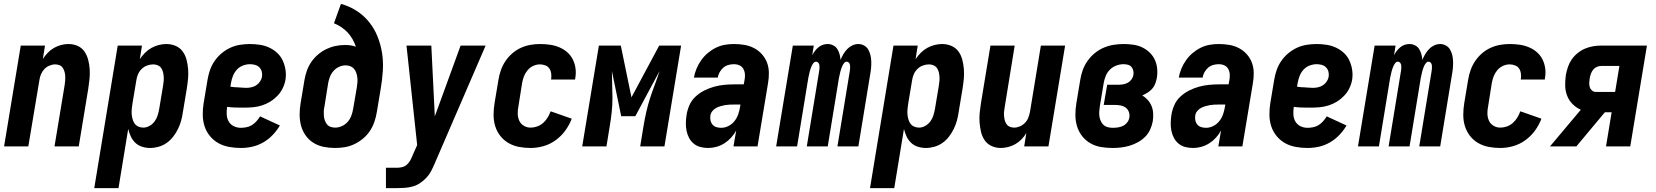

<svg xmlns="http://www.w3.org/2000/svg" viewBox="-20 -755 8540 990"><path d="M1 0 87 -520H212L201 -451Q212 -468 226.5 -483Q241 -498 258.5 -508Q276 -518 295 -523Q314 -528 333 -528Q359 -528 381 -518Q403 -508 416 -488.5Q429 -469 435 -445.5Q441 -422 442.5 -397Q444 -372 441.5 -347Q439 -322 435 -297L386 0H261L313 -314Q315 -326 316 -338Q317 -350 316.5 -361.5Q316 -373 313 -384Q310 -395 304 -404.5Q298 -414 287.5 -418.5Q277 -423 265 -423Q250 -423 234.5 -416.5Q219 -410 208 -398Q197 -386 191 -371Q185 -356 183 -341L126 0Z M466 215 587 -520H712L701 -450Q712 -467 727.5 -482.5Q743 -498 761 -508Q779 -518 799 -523Q819 -528 838 -528Q864 -528 886.5 -518Q909 -508 922.5 -489Q936 -470 942 -446.5Q948 -423 950 -398Q952 -373 949.5 -347.5Q947 -322 943 -297L923 -177Q920 -155 914 -133Q908 -111 898 -90.5Q888 -70 873.5 -51Q859 -32 840 -18.5Q821 -5 798.5 1.5Q776 8 754 8Q733 8 712.5 1.5Q692 -5 677.5 -19Q663 -33 654.5 -51.5Q646 -70 641 -90L591 215ZM719 -97Q735 -97 751 -106Q767 -115 777.5 -129.5Q788 -144 793 -160.5Q798 -177 801 -194L821 -314Q823 -326 824 -338Q825 -350 824 -362Q823 -374 820 -385Q817 -396 810.5 -405Q804 -414 793 -418.5Q782 -423 770 -423Q754 -423 738 -417Q722 -411 710 -399Q698 -387 691.5 -371.5Q685 -356 683 -341L663 -221Q661 -207 659.5 -193.5Q658 -180 659 -167Q660 -154 663.5 -141Q667 -128 674 -118Q681 -108 693 -102.5Q705 -97 719 -97Z M1222 8Q1191 8 1161 2.5Q1131 -3 1106 -17Q1081 -31 1062.5 -53.5Q1044 -76 1035 -103.5Q1026 -131 1025.5 -162Q1025 -193 1030 -223L1050 -343Q1054 -368 1062.5 -393Q1071 -418 1086.5 -440.5Q1102 -463 1123 -480.5Q1144 -498 1168 -509Q1192 -520 1218 -524Q1244 -528 1269 -528Q1295 -528 1320.5 -524Q1346 -520 1368.5 -509.5Q1391 -499 1409 -482.5Q1427 -466 1437.5 -443.5Q1448 -421 1452 -395.5Q1456 -370 1452 -344Q1448 -321 1437.5 -299.5Q1427 -278 1410 -260.5Q1393 -243 1372.5 -230.5Q1352 -218 1329.5 -211Q1307 -204 1284 -202Q1261 -200 1239 -200Q1217 -200 1194.5 -200.5Q1172 -201 1151 -204Q1148 -184 1149 -164.5Q1150 -145 1159 -129Q1168 -113 1185 -104.5Q1202 -96 1222 -96Q1236 -96 1251 -99Q1266 -102 1279 -110Q1292 -118 1302.5 -130Q1313 -142 1321 -155L1423 -108Q1408 -82 1386 -59Q1364 -36 1337 -20.5Q1310 -5 1280.5 1.5Q1251 8 1222 8ZM1250 -302Q1263 -302 1276.5 -305Q1290 -308 1301.5 -315.5Q1313 -323 1321 -335Q1329 -347 1331 -360Q1333 -374 1329.5 -386.5Q1326 -399 1317 -408Q1308 -417 1295 -420.5Q1282 -424 1269 -424Q1251 -424 1232.5 -417Q1214 -410 1201 -395.5Q1188 -381 1181 -363Q1174 -345 1171 -327L1168 -308Q1178 -306 1188.5 -305.5Q1199 -305 1209 -304.5Q1219 -304 1229.5 -303Q1240 -302 1250 -302Z M1707 8Q1677 8 1648 2Q1619 -4 1595.5 -19Q1572 -34 1556 -56.5Q1540 -79 1532.5 -106.5Q1525 -134 1525 -164Q1525 -194 1530 -223L1550 -343Q1554 -367 1562.5 -391Q1571 -415 1585.5 -436Q1600 -457 1620 -474Q1640 -491 1663 -502Q1686 -513 1710.5 -518Q1735 -523 1759 -523Q1774 -523 1788 -521Q1802 -519 1815 -514Q1808 -535 1797.5 -553.5Q1787 -572 1772.5 -587.5Q1758 -603 1740 -615Q1722 -627 1702 -635L1738 -735Q1782 -723 1819 -699Q1856 -675 1883 -641.5Q1910 -608 1926.5 -567Q1943 -526 1950 -481.5Q1957 -437 1954 -390Q1951 -343 1943 -297L1923 -177Q1919 -152 1910.5 -127Q1902 -102 1887.5 -80Q1873 -58 1852 -40.5Q1831 -23 1806.5 -11.5Q1782 0 1757 4Q1732 8 1707 8ZM1708 -97Q1726 -97 1743.5 -105Q1761 -113 1773 -127Q1785 -141 1791.5 -158.5Q1798 -176 1801 -194L1820 -305Q1822 -318 1823 -330.5Q1824 -343 1822.5 -355.5Q1821 -368 1817 -379.5Q1813 -391 1805.5 -400Q1798 -409 1786.5 -413.5Q1775 -418 1762 -418Q1745 -418 1728.5 -410.5Q1712 -403 1700 -389.5Q1688 -376 1681.5 -359.5Q1675 -343 1672 -326L1653 -206Q1650 -194 1649.5 -181.5Q1649 -169 1650 -157Q1651 -145 1655 -134Q1659 -123 1666 -114Q1673 -105 1684.5 -101Q1696 -97 1708 -97Z M1970 215V110H2028Q2041 110 2054.5 106.5Q2068 103 2078.5 93.5Q2089 84 2095.5 72Q2102 60 2107 47L2131 -7L2076 -520H2204L2222 -155L2355 -520H2484L2221 89Q2213 108 2203 127Q2193 146 2178.5 161.5Q2164 177 2146 189Q2128 201 2108 206.5Q2088 212 2068 213.5Q2048 215 2028 215Z M2716 8Q2686 8 2656.5 2.5Q2627 -3 2602 -17.5Q2577 -32 2559.5 -54.5Q2542 -77 2533.5 -104.5Q2525 -132 2525 -162.5Q2525 -193 2530 -223L2550 -343Q2554 -368 2562.5 -392.5Q2571 -417 2585.5 -439Q2600 -461 2620.5 -479Q2641 -497 2665 -508Q2689 -519 2714 -523.5Q2739 -528 2764 -528Q2790 -528 2815 -524.5Q2840 -521 2863 -511.5Q2886 -502 2904 -486.5Q2922 -471 2933 -449.5Q2944 -428 2947.5 -402.5Q2951 -377 2946 -351Q2946 -350 2946 -348Q2946 -346 2945 -345H2821Q2821 -345 2821.5 -346Q2822 -347 2822 -348Q2824 -362 2822 -376.5Q2820 -391 2812.5 -402Q2805 -413 2791.5 -418Q2778 -423 2764 -423Q2746 -423 2729 -415Q2712 -407 2700 -392.5Q2688 -378 2681.5 -361Q2675 -344 2672 -326L2653 -206Q2649 -187 2649.5 -168Q2650 -149 2657.5 -132.5Q2665 -116 2681 -106.5Q2697 -97 2716 -97Q2733 -97 2750 -103Q2767 -109 2780.5 -121Q2794 -133 2803.5 -148.5Q2813 -164 2819 -181L2834 -176L2928 -143Q2916 -111 2895 -82Q2874 -53 2845 -32Q2816 -11 2782.5 -1.5Q2749 8 2716 8Z M2982 0 3068 -520H3181L3236 -253L3379 -520H3492L3406 0H3281L3298 -104Q3304 -140 3312 -176Q3320 -212 3331.5 -247.5Q3343 -283 3356.5 -318.5Q3370 -354 3381 -389L3256 -156H3183L3135 -389Q3135 -354 3136.5 -318.5Q3138 -283 3138 -247.5Q3138 -212 3134 -176Q3130 -140 3124 -104L3107 0Z M3632 8Q3611 8 3591.5 3Q3572 -2 3557 -14.5Q3542 -27 3533 -44Q3524 -61 3520 -80.5Q3516 -100 3516.5 -121Q3517 -142 3520 -162Q3524 -188 3535 -213Q3546 -238 3566.5 -257Q3587 -276 3612 -288.5Q3637 -301 3662.5 -308Q3688 -315 3714 -317.5Q3740 -320 3766 -320H3815L3819 -342Q3822 -357 3821 -372Q3820 -387 3813 -399.5Q3806 -412 3793 -418Q3780 -424 3764 -424Q3750 -424 3735.5 -420Q3721 -416 3709.5 -406Q3698 -396 3690.5 -382.5Q3683 -369 3681 -355H3558Q3562 -378 3571.5 -401Q3581 -424 3595.5 -444.5Q3610 -465 3629.5 -481.5Q3649 -498 3671.5 -509Q3694 -520 3717.5 -524Q3741 -528 3764 -528Q3792 -528 3818.5 -523.5Q3845 -519 3868 -507Q3891 -495 3908.5 -475.5Q3926 -456 3935 -432Q3944 -408 3944.5 -380.5Q3945 -353 3940 -325L3886 0H3762L3776 -82Q3765 -62 3749.5 -45Q3734 -28 3715 -16Q3696 -4 3674.5 2Q3653 8 3632 8ZM3699 -96Q3718 -96 3736.5 -105.5Q3755 -115 3767.5 -131Q3780 -147 3786.5 -166Q3793 -185 3796 -204L3798 -216H3766Q3754 -216 3742 -215.5Q3730 -215 3718.5 -213Q3707 -211 3695 -207.5Q3683 -204 3672 -198Q3661 -192 3653 -182Q3645 -172 3643 -160Q3641 -147 3643.5 -134.5Q3646 -122 3654 -112.5Q3662 -103 3674 -99.5Q3686 -96 3699 -96Z M3982 0 4068 -520H4176L4168 -470Q4174 -482 4182 -492.5Q4190 -503 4200.5 -511.5Q4211 -520 4223 -524Q4235 -528 4248 -528Q4263 -528 4276.5 -521Q4290 -514 4297.5 -502Q4305 -490 4309 -475.5Q4313 -461 4314 -446Q4320 -461 4328.5 -475.5Q4337 -490 4348.5 -502Q4360 -514 4375 -521Q4390 -528 4406 -528Q4422 -528 4436 -520Q4450 -512 4457.5 -498.5Q4465 -485 4468.5 -469.5Q4472 -454 4472.5 -438Q4473 -422 4471.5 -405Q4470 -388 4467 -372L4406 0H4298L4362 -390Q4363 -397 4363.5 -404.5Q4364 -412 4363 -419Q4362 -426 4357.5 -431.5Q4353 -437 4346 -437Q4338 -437 4332.5 -430Q4327 -423 4323.5 -415.5Q4320 -408 4317.5 -400.5Q4315 -393 4313 -385Q4311 -377 4309.5 -369.5Q4308 -362 4306 -354L4248 0H4140L4204 -390Q4205 -397 4205.5 -404.5Q4206 -412 4205 -419Q4204 -426 4199.5 -431.5Q4195 -437 4188 -437Q4180 -437 4174.5 -430Q4169 -423 4165.5 -415.5Q4162 -408 4159.5 -400.5Q4157 -393 4155 -385Q4153 -377 4151.5 -369.5Q4150 -362 4148 -354L4090 0Z M4466 215 4587 -520H4712L4701 -450Q4712 -467 4727.5 -482.5Q4743 -498 4761 -508Q4779 -518 4799 -523Q4819 -528 4838 -528Q4864 -528 4886.5 -518Q4909 -508 4922.5 -489Q4936 -470 4942 -446.5Q4948 -423 4950 -398Q4952 -373 4949.5 -347.5Q4947 -322 4943 -297L4923 -177Q4920 -155 4914 -133Q4908 -111 4898 -90.5Q4888 -70 4873.5 -51Q4859 -32 4840 -18.5Q4821 -5 4798.5 1.5Q4776 8 4754 8Q4733 8 4712.5 1.5Q4692 -5 4677.5 -19Q4663 -33 4654.5 -51.5Q4646 -70 4641 -90L4591 215ZM4719 -97Q4735 -97 4751 -106Q4767 -115 4777.5 -129.5Q4788 -144 4793 -160.5Q4798 -177 4801 -194L4821 -314Q4823 -326 4824 -338Q4825 -350 4824 -362Q4823 -374 4820 -385Q4817 -396 4810.5 -405Q4804 -414 4793 -418.5Q4782 -423 4770 -423Q4754 -423 4738 -417Q4722 -411 4710 -399Q4698 -387 4691.5 -371.5Q4685 -356 4683 -341L4663 -221Q4661 -207 4659.5 -193.5Q4658 -180 4659 -167Q4660 -154 4663.5 -141Q4667 -128 4674 -118Q4681 -108 4693 -102.5Q4705 -97 4719 -97Z M5140 8Q5115 8 5093 -2Q5071 -12 5057.5 -31.5Q5044 -51 5038.5 -74.5Q5033 -98 5031 -123Q5029 -148 5031.5 -173Q5034 -198 5038 -223L5087 -520H5212L5161 -206Q5159 -194 5157.5 -182Q5156 -170 5157 -158.5Q5158 -147 5160.5 -136Q5163 -125 5169.5 -115.5Q5176 -106 5186.5 -101.5Q5197 -97 5209 -97Q5224 -97 5239 -103.5Q5254 -110 5265.5 -122Q5277 -134 5282.5 -149Q5288 -164 5291 -179L5347 -520H5472L5386 0H5261L5272 -69Q5262 -52 5247.5 -37Q5233 -22 5215.5 -12Q5198 -2 5178.5 3Q5159 8 5140 8Z M5717 8Q5686 8 5656.5 3Q5627 -2 5602 -16.5Q5577 -31 5559.5 -53.5Q5542 -76 5533.5 -104Q5525 -132 5525 -162.5Q5525 -193 5530 -223L5550 -343Q5554 -369 5563 -394Q5572 -419 5588 -441.5Q5604 -464 5625.5 -481.5Q5647 -499 5672 -509.5Q5697 -520 5723 -524Q5749 -528 5774 -528Q5799 -528 5823.5 -524.5Q5848 -521 5869 -511Q5890 -501 5907 -485Q5924 -469 5934 -448Q5944 -427 5946.5 -402.5Q5949 -378 5945 -353Q5942 -339 5937 -324.5Q5932 -310 5921.5 -298Q5911 -286 5897.5 -277.5Q5884 -269 5870 -263Q5886 -253 5898.5 -239Q5911 -225 5918 -207.5Q5925 -190 5926 -170Q5927 -150 5924 -130Q5920 -108 5910.5 -87Q5901 -66 5884.5 -49.5Q5868 -33 5847 -21.5Q5826 -10 5804 -3.5Q5782 3 5760 5.5Q5738 8 5717 8ZM5718 -96Q5731 -96 5744.5 -98Q5758 -100 5770.5 -106Q5783 -112 5792 -123.5Q5801 -135 5803 -148Q5806 -163 5801 -177Q5796 -191 5785 -199.5Q5774 -208 5759 -211Q5744 -214 5729 -214H5671L5689 -318H5746Q5758 -318 5770.5 -320Q5783 -322 5794.5 -328Q5806 -334 5814 -345Q5822 -356 5824 -368Q5826 -379 5823.5 -390.5Q5821 -402 5814 -410Q5807 -418 5796 -421Q5785 -424 5773 -424Q5755 -424 5736 -417Q5717 -410 5703 -396Q5689 -382 5681.5 -363.5Q5674 -345 5671 -327L5651 -207Q5649 -193 5648 -180Q5647 -167 5649 -154Q5651 -141 5656.5 -129.5Q5662 -118 5671 -110Q5680 -102 5692.5 -99Q5705 -96 5718 -96Z M6132 8Q6111 8 6091.5 3Q6072 -2 6057 -14.5Q6042 -27 6033 -44Q6024 -61 6020 -80.5Q6016 -100 6016.5 -121Q6017 -142 6020 -162Q6024 -188 6035 -213Q6046 -238 6066.5 -257Q6087 -276 6112 -288.5Q6137 -301 6162.5 -308Q6188 -315 6214 -317.5Q6240 -320 6266 -320H6315L6319 -342Q6322 -357 6321 -372Q6320 -387 6313 -399.5Q6306 -412 6293 -418Q6280 -424 6264 -424Q6250 -424 6235.5 -420Q6221 -416 6209.5 -406Q6198 -396 6190.5 -382.5Q6183 -369 6181 -355H6058Q6062 -378 6071.5 -401Q6081 -424 6095.5 -444.5Q6110 -465 6129.5 -481.5Q6149 -498 6171.5 -509Q6194 -520 6217.5 -524Q6241 -528 6264 -528Q6292 -528 6318.5 -523.5Q6345 -519 6368 -507Q6391 -495 6408.5 -475.5Q6426 -456 6435 -432Q6444 -408 6444.5 -380.5Q6445 -353 6440 -325L6386 0H6262L6276 -82Q6265 -62 6249.5 -45Q6234 -28 6215 -16Q6196 -4 6174.5 2Q6153 8 6132 8ZM6199 -96Q6218 -96 6236.5 -105.5Q6255 -115 6267.5 -131Q6280 -147 6286.5 -166Q6293 -185 6296 -204L6298 -216H6266Q6254 -216 6242 -215.5Q6230 -215 6218.5 -213Q6207 -211 6195 -207.5Q6183 -204 6172 -198Q6161 -192 6153 -182Q6145 -172 6143 -160Q6141 -147 6143.5 -134.5Q6146 -122 6154 -112.5Q6162 -103 6174 -99.5Q6186 -96 6199 -96Z M6722 8Q6691 8 6661 2.5Q6631 -3 6606 -17Q6581 -31 6562.5 -53.5Q6544 -76 6535 -103.5Q6526 -131 6525.5 -162Q6525 -193 6530 -223L6550 -343Q6554 -368 6562.5 -393Q6571 -418 6586.5 -440.5Q6602 -463 6623 -480.5Q6644 -498 6668 -509Q6692 -520 6718 -524Q6744 -528 6769 -528Q6795 -528 6820.5 -524Q6846 -520 6868.5 -509.5Q6891 -499 6909 -482.5Q6927 -466 6937.5 -443.5Q6948 -421 6952 -395.5Q6956 -370 6952 -344Q6948 -321 6937.5 -299.5Q6927 -278 6910 -260.5Q6893 -243 6872.5 -230.5Q6852 -218 6829.5 -211Q6807 -204 6784 -202Q6761 -200 6739 -200Q6717 -200 6694.5 -200.5Q6672 -201 6651 -204Q6648 -184 6649 -164.5Q6650 -145 6659 -129Q6668 -113 6685 -104.5Q6702 -96 6722 -96Q6736 -96 6751 -99Q6766 -102 6779 -110Q6792 -118 6802.5 -130Q6813 -142 6821 -155L6923 -108Q6908 -82 6886 -59Q6864 -36 6837 -20.5Q6810 -5 6780.5 1.5Q6751 8 6722 8ZM6750 -302Q6763 -302 6776.5 -305Q6790 -308 6801.5 -315.5Q6813 -323 6821 -335Q6829 -347 6831 -360Q6833 -374 6829.5 -386.5Q6826 -399 6817 -408Q6808 -417 6795 -420.5Q6782 -424 6769 -424Q6751 -424 6732.5 -417Q6714 -410 6701 -395.5Q6688 -381 6681 -363Q6674 -345 6671 -327L6668 -308Q6678 -306 6688.5 -305.5Q6699 -305 6709 -304.5Q6719 -304 6729.5 -303Q6740 -302 6750 -302Z M6982 0 7068 -520H7176L7168 -470Q7174 -482 7182 -492.5Q7190 -503 7200.5 -511.5Q7211 -520 7223 -524Q7235 -528 7248 -528Q7263 -528 7276.5 -521Q7290 -514 7297.5 -502Q7305 -490 7309 -475.5Q7313 -461 7314 -446Q7320 -461 7328.5 -475.5Q7337 -490 7348.5 -502Q7360 -514 7375 -521Q7390 -528 7406 -528Q7422 -528 7436 -520Q7450 -512 7457.5 -498.5Q7465 -485 7468.5 -469.5Q7472 -454 7472.5 -438Q7473 -422 7471.5 -405Q7470 -388 7467 -372L7406 0H7298L7362 -390Q7363 -397 7363.5 -404.5Q7364 -412 7363 -419Q7362 -426 7357.5 -431.5Q7353 -437 7346 -437Q7338 -437 7332.5 -430Q7327 -423 7323.5 -415.5Q7320 -408 7317.5 -400.5Q7315 -393 7313 -385Q7311 -377 7309.5 -369.5Q7308 -362 7306 -354L7248 0H7140L7204 -390Q7205 -397 7205.5 -404.5Q7206 -412 7205 -419Q7204 -426 7199.5 -431.5Q7195 -437 7188 -437Q7180 -437 7174.5 -430Q7169 -423 7165.5 -415.5Q7162 -408 7159.5 -400.5Q7157 -393 7155 -385Q7153 -377 7151.5 -369.5Q7150 -362 7148 -354L7090 0Z M7716 8Q7686 8 7656.5 2.5Q7627 -3 7602 -17.5Q7577 -32 7559.5 -54.5Q7542 -77 7533.5 -104.5Q7525 -132 7525 -162.5Q7525 -193 7530 -223L7550 -343Q7554 -368 7562.5 -392.5Q7571 -417 7585.5 -439Q7600 -461 7620.5 -479Q7641 -497 7665 -508Q7689 -519 7714 -523.5Q7739 -528 7764 -528Q7790 -528 7815 -524.5Q7840 -521 7863 -511.5Q7886 -502 7904 -486.5Q7922 -471 7933 -449.5Q7944 -428 7947.5 -402.5Q7951 -377 7946 -351Q7946 -350 7946 -348Q7946 -346 7945 -345H7821Q7821 -345 7821.5 -346Q7822 -347 7822 -348Q7824 -362 7822 -376.5Q7820 -391 7812.5 -402Q7805 -413 7791.5 -418Q7778 -423 7764 -423Q7746 -423 7729 -415Q7712 -407 7700 -392.5Q7688 -378 7681.5 -361Q7675 -344 7672 -326L7653 -206Q7649 -187 7649.5 -168Q7650 -149 7657.5 -132.5Q7665 -116 7681 -106.5Q7697 -97 7716 -97Q7733 -97 7750 -103Q7767 -109 7780.5 -121Q7794 -133 7803.5 -148.5Q7813 -164 7819 -181L7834 -176L7928 -143Q7916 -111 7895 -82Q7874 -53 7845 -32Q7816 -11 7782.5 -1.5Q7749 8 7716 8Z M7972 0 8131 -189Q8131 -189 8131 -189Q8131 -189 8131 -189Q8107 -200 8088.5 -218.5Q8070 -237 8060.5 -261.5Q8051 -286 8050.5 -313.5Q8050 -341 8054 -369Q8058 -390 8065 -410.5Q8072 -431 8084.5 -449Q8097 -467 8115 -481.5Q8133 -496 8153.5 -504.5Q8174 -513 8195 -516.5Q8216 -520 8237 -520H8472L8386 0H8261L8290 -176H8255L8108 0ZM8308 -281 8330 -415H8237Q8225 -415 8213.5 -410Q8202 -405 8194.5 -395.5Q8187 -386 8183 -374.5Q8179 -363 8177 -352Q8175 -340 8174.5 -328.5Q8174 -317 8177 -306.5Q8180 -296 8188.5 -288.5Q8197 -281 8208 -281Z"/></svg>

Font: Iosevka SS04 Extrabold
Style: Italic
Weight: 800
Italic angle: -9°
Monospace: yes
Designer: Belleve Invis
Foundry: Belleve Invis
Version: Version 19.0.0; ttfautohint (v1.8.4)